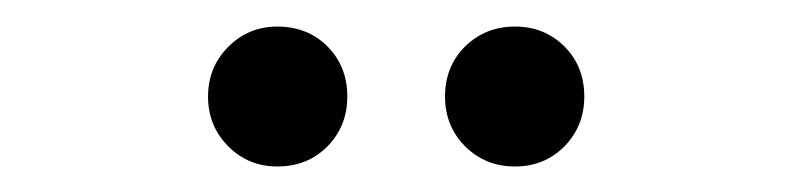

<svg xmlns="http://www.w3.org/2000/svg" viewBox="-20 -737 602 146"><path d="M318.4 -663.6Q318.4 -686.5 333.7 -701.7Q349.1 -716.8 371.6 -716.8Q394 -716.8 409.2 -701.7Q424.3 -686.5 424.3 -663.6Q424.3 -641.1 409.2 -625.7Q394 -610.4 371.6 -610.4Q349.1 -610.4 333.7 -625.7Q318.4 -641.1 318.4 -663.6ZM138.2 -663.6Q138.2 -686 153.6 -701.4Q168.9 -716.8 190.9 -716.8Q213.9 -716.8 229 -701.7Q244.1 -686.5 244.1 -663.6Q244.1 -641.1 229 -625.7Q213.9 -610.4 190.9 -610.4Q168.9 -610.4 153.6 -625.7Q138.2 -641.1 138.2 -663.6Z"/></svg>

Font: Reddit Mono Light
Style: Regular
Weight: 300
Monospace: yes
Designer: Stephen Hutchings
Foundry: Reddit
Version: Version 1.011